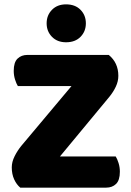

<svg xmlns="http://www.w3.org/2000/svg" viewBox="-20 -861 600 881"><path d="M308 -466H62Q55 -477 49 -496Q43 -515 43 -536Q43 -575 60.5 -592Q78 -609 106 -609H479Q523 -573 523 -513Q523 -488 511.5 -463.5Q500 -439 482 -417L255 -143H511Q518 -132 524 -113Q530 -94 530 -73Q530 -34 512.5 -17Q495 0 467 0H73Q56 -14 45 -38Q34 -62 34 -93Q34 -118 47 -144Q60 -170 78 -192ZM194 -754Q194 -791 218.5 -816Q243 -841 283 -841Q325 -841 349.5 -816Q374 -791 374 -754Q374 -717 349.5 -692Q325 -667 283 -667Q243 -667 218.5 -692Q194 -717 194 -754Z"/></svg>

Font: Baloo Tammudu
Style: Regular
Weight: 400
Designer: Omkar Shende and Ek Type
Foundry: Ek Type
Version: Version 1.443;PS 1.000;hotconv 16.6.51;makeotf.lib2.5.65220;